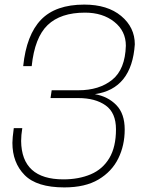

<svg xmlns="http://www.w3.org/2000/svg" viewBox="-20 -808 640 836"><path d="M260 8Q140 8 87 -46Q34 -100 34 -186Q34 -206 40 -250H77Q72 -219 72 -194Q74 -27 256 -27Q323 -27 375 -49Q427 -71 456 -119.5Q485 -168 485 -245Q485 -317 440 -349Q395 -381 321 -381H200L205 -415H322Q412 -415 468.5 -460.5Q525 -506 528 -609Q528 -673 477.5 -713Q427 -753 350 -753Q244 -753 187.5 -699Q131 -645 118 -520H81Q95 -656 158.5 -722Q222 -788 347 -788Q448 -788 507.5 -738.5Q567 -689 567 -615Q554 -421 393 -398Q450 -388 486.5 -350.5Q523 -313 523 -244Q523 -175 495 -118Q467 -61 409 -26.5Q351 8 260 8Z"/></svg>

Font: Tanohe Sans ExtraLight
Style: Italic
Weight: 200
Designer: Village Type and Design LLC & Cristiano Sobral
Foundry: Cooper Hewitt Smithsonian Design Museum
Version: Version 1.00;September 29, 2021;FontCreator 13.0.0.2655 64-b